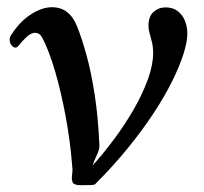

<svg xmlns="http://www.w3.org/2000/svg" viewBox="-20 -516 578 543"><path d="M210 7.8Q187.5 7.8 185.1 -1.2Q182.6 -10.3 183.1 -12.7Q184.1 -26.9 184.6 -29.5Q185.1 -32.2 185.1 -35.6Q185.1 -39.1 183.6 -53.7Q178.2 -118.7 165.8 -186.3Q153.3 -253.9 136.2 -313Q119.1 -372.1 99.1 -410.2Q94.7 -417.5 89.8 -420.4Q85 -423.3 79.6 -423.3Q67.9 -423.3 55.9 -412.1Q43.9 -400.9 36.1 -391.1Q28.8 -381.3 23.9 -381.3Q17.6 -381.3 12.5 -388.2Q7.3 -395 7.3 -403.3Q7.3 -410.2 10.7 -415.5Q34.7 -454.1 66.7 -474.9Q98.6 -495.6 127 -495.6Q176.3 -495.6 197.8 -441.9Q211.9 -406.7 225.1 -358.4Q238.3 -310.1 248 -246.8Q257.8 -183.6 261.2 -103Q261.7 -94.2 253.2 -75.9Q244.6 -57.6 242.2 -48.3Q272.9 -82.5 303.5 -123.5Q334 -164.6 358.6 -207.5Q383.3 -250.5 398.2 -291.5Q413.1 -332.5 413.1 -366.2Q413.1 -382.8 409.9 -396.2Q406.7 -409.7 403.3 -420.9Q399.9 -432.1 399.9 -442.4Q399.9 -469.7 414.3 -482.4Q428.7 -495.1 448.2 -495.1Q469.2 -495.1 482.9 -484.4Q496.6 -473.6 503.2 -456.8Q509.8 -439.9 509.8 -421.4Q509.8 -397.9 499 -363.8Q488.3 -329.6 467.3 -287.1Q446.3 -244.6 414.8 -196.5Q383.3 -148.4 341.8 -97.4Q300.3 -46.4 249 4.9Q247.1 6.8 239 7.3Q231 7.8 210 7.8Z"/></svg>

Font: Gelasio
Style: Italic
Weight: 400
Italic angle: -8.5°
Designer: Eben Sorkin
Foundry: Eben Sorkin
Version: Version 1.008